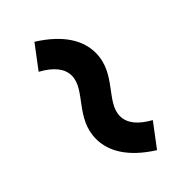

<svg xmlns="http://www.w3.org/2000/svg" viewBox="-10 -679 610 610"><g transform="rotate(45 294.5 -374.5)"><path d="M392 -278C446 -278 503 -309 554 -390L477 -448C453 -405 426 -383 394 -383C332 -383 290 -471 198 -471C143 -471 87 -440 35 -358L112 -300C136 -344 164 -366 195 -366C258 -366 299 -278 392 -278Z"/></g></svg>

Font: Kinto Sans
Style: Bold
Weight: 700
Designer: Authors: Ryoko NISHIZUKA  (kana & ideographs); Paul D. Hunt (Latin, Greek & Cyrillic); Wenlong ZHANG  (bopomofo); Sandol
Foundry: Adobe Systems Incorporated, ookami Inc.
Version: Version 0.001